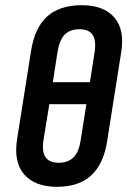

<svg xmlns="http://www.w3.org/2000/svg" viewBox="-20 -711 490 739"><path d="M198.9 8Q114.7 8 73.2 -39.5Q31.7 -86.9 45.9 -176.1L99.7 -515.7Q113.7 -604.8 161.9 -647.9Q210.2 -691 294.3 -691Q379.1 -691 419.9 -644Q460.7 -597.1 446.4 -509.5L392.3 -167.1Q378.5 -79.8 331.1 -35.9Q283.6 8 198.9 8ZM205.7 -84.5Q241.4 -84.5 262.4 -104.7Q283.5 -125 290.3 -170.5L312.5 -310H169.8L147.7 -173.9Q140.3 -127.8 155.1 -106.2Q170 -84.5 205.7 -84.5ZM183.3 -394.7H326.1L344.1 -510.1Q350.9 -555.8 336.4 -577.1Q321.9 -598.5 286.2 -598.5Q250.5 -598.5 229.9 -578.6Q209.4 -558.6 201.6 -512.3Z"/></svg>

Font: Sofia Sans Condensed
Style: Italic
Weight: 400
Italic angle: -9°
Designer: Botio Nikoltchev, Ani Petrova
Foundry: lettersoup
Version: Version 4.101